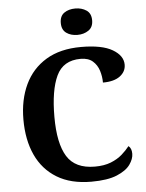

<svg xmlns="http://www.w3.org/2000/svg" viewBox="-62 -984 792 1043"><g transform="rotate(-5 334.5 -462.5)"><path d="M394 10Q282 10 206.5 -36Q131 -82 93 -164.5Q55 -247 55 -358Q55 -466 94 -548.5Q133 -631 210 -677.5Q287 -724 401 -724Q515 -724 572 -690.5Q629 -657 629 -608Q629 -570 596.5 -545.5Q564 -521 503 -521Q503 -554 493 -586Q483 -618 459 -639Q435 -660 393 -660Q298 -660 261 -581.5Q224 -503 224 -358Q224 -213 268.5 -141.5Q313 -70 420 -70Q471 -70 507.5 -84.5Q544 -99 569 -121Q594 -143 611 -165Q628 -152 628 -122Q628 -94 606.5 -63.5Q585 -33 534 -11.5Q483 10 394 10ZM388 -791Q352 -791 327.5 -808.5Q303 -826 303 -863Q303 -901 327.5 -918Q352 -935 388 -935Q423 -935 448.5 -918Q474 -901 474 -863Q474 -826 448.5 -808.5Q423 -791 388 -791Z"/></g></svg>

Font: Noto Serif Gurmukhi
Style: Bold
Weight: 700
Designer: Vaibhav Singh and the Monotype Design Team
Foundry: Monotype Imaging Inc.
Version: Version 2.004; ttfautohint (v1.8.4.7-5d5b)